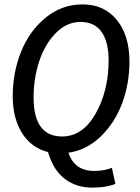

<svg xmlns="http://www.w3.org/2000/svg" viewBox="-20 -687 640 875"><path d="M263 -65Q357 -65 416 -169.5Q475 -274 475 -412Q475 -496 443 -541.5Q411 -587 347 -587Q284 -587 234 -536Q184 -485 158.5 -407Q133 -329 133 -243Q133 -65 263 -65ZM400 168Q327 168 274.5 127.5Q222 87 199 6Q123 -13 80.5 -80.5Q38 -148 38 -249Q38 -356 76 -451Q114 -546 188 -606.5Q262 -667 356 -667Q455 -667 512.5 -596Q570 -525 570 -406Q570 -307 537 -217.5Q504 -128 439.5 -65.5Q375 -3 292 9Q319 92 410 92Q453 92 490 78L506 151Q465 168 400 168Z"/></svg>

Font: TypoPRO Source Code Pro
Style: Italic
Weight: 500
Italic angle: -11°
Monospace: yes
Designer: Paul D. Hunt, Teo Tuominen
Foundry: Adobe Systems Incorporated
Version: Version 1.030;PS 1.0;hotconv 1.0.84;makeotf.lib2.5.63406